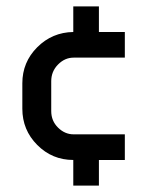

<svg xmlns="http://www.w3.org/2000/svg" viewBox="-20 -580 460 600"><path d="M370.1 -80.1H289.1V0H209V-80.1Q143.1 -80.1 96.4 -127Q49.8 -173.8 49.8 -240.2V-319.8Q49.8 -385.7 96.4 -432.4Q143.1 -479 209 -480V-560.1H289.1V-480H370.1V-399.9H210Q182.6 -399.9 161.4 -378.4Q140.1 -356.9 140.1 -326.2V-232.9Q140.1 -202.1 161.4 -181.2Q182.6 -160.2 210 -160.2H370.1Z"/></svg>

Font: Laconic
Style: Regular
Weight: 400
Designer: Robby Woodard
Version: Version 1.000